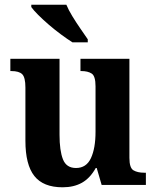

<svg xmlns="http://www.w3.org/2000/svg" viewBox="-20 -786 664 816"><path d="M246 10Q164 10 126 -38Q88 -86 88 -188V-414Q88 -457 74.5 -470.5Q61 -484 28 -484H24V-536H233V-213Q233 -146 247.5 -109Q262 -72 303 -72Q347 -72 366.5 -114Q386 -156 386 -226V-419Q386 -463 369.5 -473.5Q353 -484 326 -484H322V-536H530V-115Q530 -72 547.5 -62Q565 -52 592 -52H600V0H412L391 -72H387Q363 -29 328.5 -9.5Q294 10 246 10ZM288 -606Q266 -620 239.5 -639.5Q213 -659 187.5 -681Q162 -703 142 -723Q122 -743 113 -756V-766H262Q271 -744 287.5 -717Q304 -690 322 -664Q340 -638 353 -619V-606Z"/></svg>

Font: Noto Serif Khmer SemiCondensed
Style: Bold
Weight: 700
Width: 4
Designer: Danh Hong and the Monotype Design Team
Foundry: Monotype Imaging Inc.
Version: Version 2.004; ttfautohint (v1.8.4.7-5d5b)